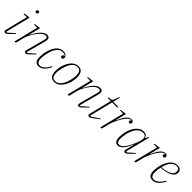

<svg xmlns="http://www.w3.org/2000/svg" viewBox="335 -2152 3591 3591"><g transform="rotate(45 2130.5 -356.5)"><path d="M97 12Q83 12 72.5 4.5Q62 -3 62 -20Q62 -33 67 -53L173 -482H87L91 -499L217 -516L94 -23L112 -15L242 -129L253 -118L169 -35Q140 -6 125.5 3Q111 12 97 12ZM238 -662Q224 -662 217 -670Q210 -678 210 -688Q210 -698 214 -706Q218 -714 226 -719.5Q234 -725 246 -725Q260 -725 267 -717Q274 -709 274 -699Q274 -689 270 -681Q266 -673 258 -667.5Q250 -662 238 -662Z M637 12Q623 12 612.5 4.5Q602 -3 602 -20Q602 -33 607 -53L705 -422Q710 -442 710 -452Q710 -491 669 -491Q621 -491 566 -438Q542 -415 517.5 -383Q493 -351 471.5 -314.5Q450 -278 433 -239.5Q416 -201 407 -165L366 0H331L451 -482H365L369 -499L495 -516L437 -288L443 -287Q460 -321 484 -361.5Q508 -402 538 -437.5Q568 -473 603 -496.5Q638 -520 679 -520Q715 -520 730 -502.5Q745 -485 745 -457Q745 -439 739 -417L634 -23L652 -15L782 -129L793 -118L709 -35Q680 -6 665.5 3Q651 12 637 12Z M976 12Q919 12 893 -23Q867 -58 867 -130Q867 -166 873 -209Q879 -252 891 -295Q903 -338 922 -379Q941 -420 967.5 -451Q994 -482 1028 -501Q1062 -520 1105 -520Q1153 -520 1181.5 -497Q1210 -474 1210 -442Q1210 -424 1200 -413Q1190 -402 1174 -402Q1160 -402 1152 -410.5Q1144 -419 1144 -432Q1144 -446 1154.5 -457Q1165 -468 1185 -470V-474Q1174 -485 1154.5 -491.5Q1135 -498 1106 -498Q1049 -498 998.5 -442.5Q948 -387 922 -268Q920 -260 917 -245.5Q914 -231 911 -212Q908 -193 906 -171.5Q904 -150 904 -128Q904 -106 907.5 -85.5Q911 -65 919.5 -49.5Q928 -34 943.5 -24.5Q959 -15 983 -15Q1029 -15 1073 -55Q1117 -95 1156 -168L1172 -160Q1125 -67 1077 -27.5Q1029 12 976 12Z M1394 -11Q1430 -11 1460 -30Q1490 -49 1513.5 -80.5Q1537 -112 1554 -153.5Q1571 -195 1582 -241Q1588 -266 1591.5 -284Q1595 -302 1597.5 -316Q1600 -330 1600.5 -341.5Q1601 -353 1601 -364Q1601 -394 1596 -418.5Q1591 -443 1580 -460.5Q1569 -478 1550 -487.5Q1531 -497 1503 -497Q1467 -497 1437 -478Q1407 -459 1383.5 -427.5Q1360 -396 1343 -354.5Q1326 -313 1315 -267Q1303 -217 1299.5 -191.5Q1296 -166 1296 -144Q1296 -114 1301 -89.5Q1306 -65 1317 -47.5Q1328 -30 1347 -20.5Q1366 -11 1394 -11ZM1393 12Q1322 12 1291.5 -33Q1261 -78 1261 -153Q1261 -219 1279 -284.5Q1297 -350 1329 -402.5Q1361 -455 1406 -487.5Q1451 -520 1504 -520Q1575 -520 1605.5 -475Q1636 -430 1636 -355Q1636 -289 1618 -223.5Q1600 -158 1567.5 -105.5Q1535 -53 1490.5 -20.5Q1446 12 1393 12Z M2042 12Q2028 12 2017.5 4.5Q2007 -3 2007 -20Q2007 -33 2012 -53L2110 -422Q2115 -442 2115 -452Q2115 -491 2074 -491Q2026 -491 1971 -438Q1947 -415 1922.5 -383Q1898 -351 1876.5 -314.5Q1855 -278 1838 -239.5Q1821 -201 1812 -165L1771 0H1736L1856 -482H1770L1774 -499L1900 -516L1842 -288L1848 -287Q1865 -321 1889 -361.5Q1913 -402 1943 -437.5Q1973 -473 2008 -496.5Q2043 -520 2084 -520Q2120 -520 2135 -502.5Q2150 -485 2150 -457Q2150 -439 2144 -417L2039 -23L2057 -15L2187 -129L2198 -118L2114 -35Q2085 -6 2070.5 3Q2056 12 2042 12Z M2315 12Q2301 12 2290.5 4.5Q2280 -3 2280 -21Q2280 -32 2285 -52L2393 -485H2311L2317 -508H2354Q2380 -508 2393 -516Q2406 -524 2414 -545L2452 -650H2470L2434 -508H2572L2566 -485H2428L2313 -23L2331 -15L2490 -120L2500 -109L2384 -23Q2355 0 2341.5 6Q2328 12 2315 12Z M2722 -482H2636L2640 -499L2766 -516L2711 -300L2717 -299Q2732 -333 2751 -372Q2770 -411 2793.5 -444Q2817 -477 2845.5 -498.5Q2874 -520 2908 -520Q2935 -520 2949.5 -507.5Q2964 -495 2964 -477Q2964 -460 2954.5 -449.5Q2945 -439 2929 -439Q2915 -439 2907 -448Q2899 -457 2899 -468Q2899 -478 2905 -486.5Q2911 -495 2919 -500L2917 -504H2906Q2885 -504 2862 -485.5Q2839 -467 2811 -432Q2796 -414 2776.5 -382Q2757 -350 2737.5 -311.5Q2718 -273 2701.5 -232.5Q2685 -192 2676 -156L2637 0H2602Z M3071 12Q3044 12 3026.5 1.5Q3009 -9 2998.5 -27Q2988 -45 2983.5 -69.5Q2979 -94 2979 -121Q2979 -187 2995.5 -257.5Q3012 -328 3044.5 -386.5Q3077 -445 3125.5 -482.5Q3174 -520 3237 -520Q3273 -520 3298 -504Q3323 -488 3333 -446H3338L3365 -508H3384L3262 -23L3280 -15L3410 -129L3421 -118L3337 -35Q3308 -6 3293.5 3Q3279 12 3265 12Q3251 12 3240.5 4.5Q3230 -3 3230 -20Q3230 -33 3235 -53L3275 -210L3270 -212Q3255 -177 3235 -137.5Q3215 -98 3190.5 -65Q3166 -32 3136 -10Q3106 12 3071 12ZM3080 -17Q3098 -17 3120.5 -28Q3143 -39 3164 -64Q3188 -91 3210 -126.5Q3232 -162 3251 -200Q3270 -238 3284.5 -274.5Q3299 -311 3307 -340L3312 -361Q3330 -429 3311 -462Q3292 -495 3243 -495Q3205 -495 3172.5 -478.5Q3140 -462 3114 -432Q3088 -402 3068.5 -360Q3049 -318 3036 -267Q3025 -224 3020.5 -187Q3016 -150 3016 -121Q3016 -99 3018.5 -80Q3021 -61 3028 -47Q3035 -33 3047.5 -25Q3060 -17 3080 -17Z M3619 -482H3533L3537 -499L3663 -516L3608 -300L3614 -299Q3629 -333 3648 -372Q3667 -411 3690.5 -444Q3714 -477 3742.5 -498.5Q3771 -520 3805 -520Q3832 -520 3846.5 -507.5Q3861 -495 3861 -477Q3861 -460 3851.5 -449.5Q3842 -439 3826 -439Q3812 -439 3804 -448Q3796 -457 3796 -468Q3796 -478 3802 -486.5Q3808 -495 3816 -500L3814 -504H3803Q3782 -504 3759 -485.5Q3736 -467 3708 -432Q3693 -414 3673.5 -382Q3654 -350 3634.5 -311.5Q3615 -273 3598.5 -232.5Q3582 -192 3573 -156L3534 0H3499Z M3989 12Q3931 12 3905 -23.5Q3879 -59 3879 -132Q3879 -167 3885 -210Q3891 -253 3904 -296Q3917 -339 3936.5 -379.5Q3956 -420 3983.5 -451Q4011 -482 4046.5 -501Q4082 -520 4126 -520Q4146 -520 4165 -515.5Q4184 -511 4199 -500Q4214 -489 4223.5 -471.5Q4233 -454 4233 -427Q4233 -394 4216.5 -367Q4200 -340 4164 -319Q4128 -298 4071 -283.5Q4014 -269 3933 -262Q3926 -231 3921 -197.5Q3916 -164 3916 -129Q3916 -106 3919.5 -85.5Q3923 -65 3932 -49.5Q3941 -34 3956.5 -24.5Q3972 -15 3996 -15Q4044 -15 4092.5 -54Q4141 -93 4181 -168L4197 -160Q4173 -113 4148 -80Q4123 -47 4097 -26.5Q4071 -6 4044 3Q4017 12 3989 12ZM3937 -278Q3999 -285 4047.5 -296Q4096 -307 4130 -324.5Q4164 -342 4181.5 -366.5Q4199 -391 4199 -424Q4199 -452 4183 -475Q4167 -498 4124 -498Q4065 -498 4014 -444.5Q3963 -391 3937 -278Z"/></g></svg>

Font: IBM Plex Serif ExtLt
Style: Italic
Weight: 200
Italic angle: -14°
Designer: Mike Abbink, Paul van der Laan, Pieter van Rosmalen
Foundry: Bold Monday
Version: Version 3.001